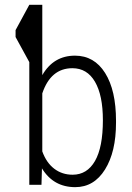

<svg xmlns="http://www.w3.org/2000/svg" viewBox="-20 -770 552 800"><path d="M463.4 -258.8Q463.4 -137.2 417.5 -63.7Q371.6 9.8 293.5 9.8Q202.6 9.8 154.8 -68.4L152.8 0H102.1V-511.2L44.9 -615.7V-644.5L102.1 -750H156.2V-457Q203.1 -538.1 292.5 -538.1Q372.6 -538.1 418 -465.8Q463.4 -393.6 463.4 -266.6ZM408.7 -269Q408.7 -373 375.7 -429.4Q342.8 -485.8 281.7 -485.8Q191.4 -485.8 156.2 -380.9V-139.2Q173.3 -91.8 206.1 -66.9Q238.8 -42 282.7 -42Q342.8 -42 375.7 -99.1Q408.7 -156.2 408.7 -269Z"/></svg>

Font: Roboto Condensed Light
Style: Regular
Weight: 300
Designer: Google
Version: Version 2.134; 2016